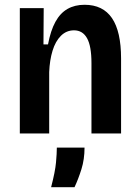

<svg xmlns="http://www.w3.org/2000/svg" viewBox="-20 -559 584 804"><path d="M63 0V-332V-525H163L162 -373H181Q192 -431 212 -467.5Q232 -504 262.5 -521.5Q293 -539 334 -539Q411 -539 449 -483Q487 -427 487 -314V0H363V-295Q363 -366 344.5 -399Q326 -432 290 -432Q258 -432 235 -409Q212 -386 200 -346.5Q188 -307 186 -257V0ZM194 225Q211 160 214.5 121.5Q218 83 218 59H334Q334 108 321 149.5Q308 191 292 225Z"/></svg>

Font: Bricolage Grotesque SemiCondensed SemiBold
Style: Regular
Weight: 600
Width: 4
Designer: Mathieu Triay
Foundry: Atelier Triay
Version: Version 1.001;gftools[0.9.33.dev8+g029e19f]